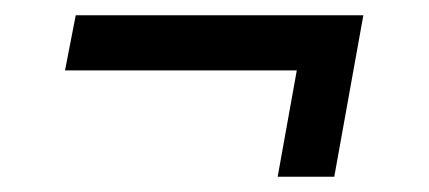

<svg xmlns="http://www.w3.org/2000/svg" viewBox="-20 -462 561 251"><path d="M343 -231 368 -370H65L79 -442H455L417 -231Z"/></svg>

Font: Archivo Condensed
Style: Italic
Weight: 400
Width: 3
Italic angle: -10°
Designer: Hector Gatti
Foundry: Omnibus-Type
Version: Version 2.001